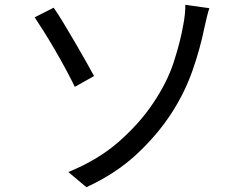

<svg xmlns="http://www.w3.org/2000/svg" viewBox="-20 -751 1040 798"><path d="M264 -36Q389 -87 475.5 -163.5Q562 -240 617 -323Q675 -409 702.5 -494Q730 -579 742 -649Q746 -669 748.5 -693.5Q751 -718 750 -731L850 -717Q844 -698 838.5 -675Q833 -652 830 -638Q812 -549 780 -457.5Q748 -366 693 -281Q635 -191 548 -110Q461 -29 339 27ZM203 -719Q220 -695 243 -657Q266 -619 290.5 -577Q315 -535 336.5 -497Q358 -459 371 -435L291 -390Q275 -423 253 -464Q231 -505 207 -546Q183 -587 161 -622Q139 -657 124 -679Z"/></svg>

Font: Source Han Sans SC
Style: Regular
Weight: 400
Designer: Ryoko NISHIZUKA 西塚涼子 (kana, bopomofo & ideographs); Paul D. Hunt (Latin, Greek & Cyrillic); Sandoll Communications 산돌커뮤니
Foundry: Adobe
Version: Version 2.002;hotconv 1.0.116;makeotfexe 2.5.65601; ttfautoh